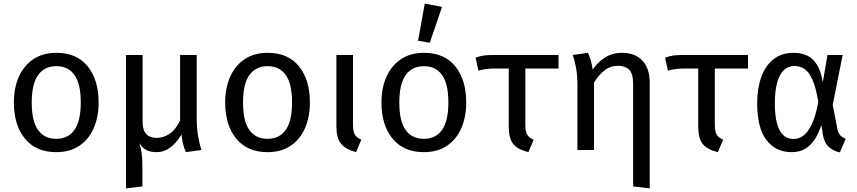

<svg xmlns="http://www.w3.org/2000/svg" viewBox="-20 -832 4756 1065"><path d="M293 -539Q406 -539 466.5 -464Q527 -389 527 -264Q527 -183 499.5 -120.5Q472 -58 419.5 -23Q367 12 292 12Q180 12 118.5 -63Q57 -138 57 -263Q57 -345 85 -407Q113 -469 165.5 -504Q218 -539 293 -539ZM293 -465Q227 -465 191.5 -416Q156 -367 156 -263Q156 -160 191 -111Q226 -62 292 -62Q358 -62 393 -111.5Q428 -161 428 -264Q428 -367 393 -416Q358 -465 293 -465Z M987 -180 996 -104Q984 -78 962.5 -51Q941 -24 912.5 -6Q884 12 849 12Q815 12 792.5 0.5Q770 -11 753 -38Q762 -10 766 19.5Q770 49 770 96V202L679 213V-527H771V-156Q771 -123 781 -103.5Q791 -84 809 -75.5Q827 -67 850 -67Q888 -67 923.5 -92Q959 -117 987 -180ZM987 -85 979 -128V-527H1071V-180Q1071 -121 1079 -76.5Q1087 -32 1097 0L1011 12Q1003 -7 998.5 -22.5Q994 -38 991.5 -53Q989 -68 987 -85Z M1465 -539Q1578 -539 1638.5 -464Q1699 -389 1699 -264Q1699 -183 1671.5 -120.5Q1644 -58 1591.5 -23Q1539 12 1464 12Q1352 12 1290.5 -63Q1229 -138 1229 -263Q1229 -345 1257 -407Q1285 -469 1337.5 -504Q1390 -539 1465 -539ZM1465 -465Q1399 -465 1363.5 -416Q1328 -367 1328 -263Q1328 -160 1363 -111Q1398 -62 1464 -62Q1530 -62 1565 -111.5Q1600 -161 1600 -264Q1600 -367 1565 -416Q1530 -465 1465 -465Z M1846 -527H1938V-141Q1938 -102 1948.5 -85Q1959 -68 1984 -57L1955 12Q1896 -4 1871 -35.5Q1846 -67 1846 -130Z M2332 -539Q2445 -539 2505.5 -464Q2566 -389 2566 -264Q2566 -183 2538.5 -120.5Q2511 -58 2458.5 -23Q2406 12 2331 12Q2219 12 2157.5 -63Q2096 -138 2096 -263Q2096 -345 2124 -407Q2152 -469 2204.5 -504Q2257 -539 2332 -539ZM2332 -465Q2266 -465 2230.5 -416Q2195 -367 2195 -263Q2195 -160 2230 -111Q2265 -62 2331 -62Q2397 -62 2432 -111.5Q2467 -161 2467 -264Q2467 -367 2432 -416Q2397 -465 2332 -465ZM2299 -606 2336 -812 2432 -794 2364 -595Z M2940 -57 2911 12Q2850 -3 2826 -34.5Q2802 -66 2802 -129V-468H2894V-141Q2894 -102 2904.5 -85Q2915 -68 2940 -57ZM2634 -440 2618 -512Q2645 -522 2666.5 -524.5Q2688 -527 2725 -527H3078V-452H2733Q2707 -452 2691 -450.5Q2675 -449 2663 -447Q2651 -445 2634 -440Z M3269 -438 3275 -382V0H3183V-357Q3183 -415 3175.5 -454.5Q3168 -494 3157 -527L3241 -539Q3249 -523 3256.5 -498.5Q3264 -474 3269 -438ZM3431 -539Q3503 -539 3543.5 -495.5Q3584 -452 3584 -374V213L3492 202V-365Q3492 -424 3469.5 -445.5Q3447 -467 3409 -467Q3365 -467 3333 -441.5Q3301 -416 3275 -374L3259 -432Q3286 -479 3329.5 -509Q3373 -539 3431 -539Z M3991 -57 3962 12Q3901 -3 3877 -34.5Q3853 -66 3853 -129V-468H3945V-141Q3945 -102 3955.5 -85Q3966 -68 3991 -57ZM3685 -440 3669 -512Q3696 -522 3717.5 -524.5Q3739 -527 3776 -527H4129V-452H3784Q3758 -452 3742 -450.5Q3726 -449 3714 -447Q3702 -445 3685 -440Z M4381 -539Q4425 -539 4457.5 -523.5Q4490 -508 4512 -472.5Q4534 -437 4544 -376L4570 -527H4654L4599 -250L4625 -116Q4629 -96 4639 -83.5Q4649 -71 4671 -63L4639 13Q4606 8 4579 -15.5Q4552 -39 4545 -82L4536 -138Q4523 -97 4501.5 -62.5Q4480 -28 4448.5 -8Q4417 12 4372 12Q4282 12 4231 -55.5Q4180 -123 4180 -259Q4180 -341 4202.5 -404Q4225 -467 4270 -503Q4315 -539 4381 -539ZM4386 -466Q4352 -466 4327.5 -442.5Q4303 -419 4290.5 -373Q4278 -327 4278 -259Q4278 -191 4290 -147Q4302 -103 4325 -82Q4348 -61 4382 -61Q4406 -61 4431.5 -76.5Q4457 -92 4480 -136.5Q4503 -181 4519 -267Q4506 -346 4487 -389Q4468 -432 4443 -449Q4418 -466 4386 -466Z"/></svg>

Font: Fira Sans Variable
Style: Regular
Weight: 400
Designer: Carrois Corporate & Edenspiekermann AG
Foundry: Carrois Corporate GbR & Edenspiekermann AG
Version: Version 4.202